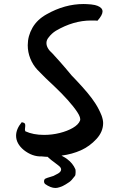

<svg xmlns="http://www.w3.org/2000/svg" viewBox="-20 -741 583 955"><path d="M215 39Q211 39 204 38.5Q197 38 188 37Q141 39 98 5Q60 -27 60 -66Q60 -99 88 -133Q102 -131 104.5 -124.5Q107 -118 104 -97Q104 -96 104.5 -93.5Q105 -91 106 -88Q145 -70 199 -70Q239 -70 277 -79.5Q315 -89 342.5 -105Q370 -121 378 -141Q383 -155 365 -182.5Q347 -210 316.5 -244Q286 -278 252 -310Q228 -332 206.5 -353Q185 -374 165 -395Q143 -419 130.5 -450.5Q118 -482 118 -516Q118 -562 141.5 -603Q165 -644 212 -670Q302 -721 396 -721Q403 -721 412 -720.5Q421 -720 433 -719Q444 -718 452 -716Q460 -714 465 -712Q490 -702 490 -684Q490 -666 465 -638Q460 -639 452 -639Q444 -639 433 -639Q345 -639 258 -588Q237 -575 222 -555Q211 -542 211 -527Q211 -501 241 -475Q255 -460 279 -433Q303 -406 336 -366L359 -342Q392 -307 415 -279.5Q438 -252 455 -225.5Q472 -199 485 -167Q493 -145 493 -129Q493 -86 460 -50Q426 -13 382.5 6.5Q339 26 286 33Q288 35 291 36Q305 43 315 51Q342 71 355 101Q356 105 356 109Q356 113 356 118Q356 131 352 135Q335 158 324 165Q321 167 307 176Q293 185 277 190Q265 194 256 194Q232 194 204 174Q199 169 199 162Q199 150 207 147Q216 143 227 140L246 134L269 122Q284 113 284 102Q284 93 273 84L251 67Q243 61 235 55Q227 49 220 42Q218 40 217 39Z"/></svg>

Font: Mansalva
Style: Regular
Weight: 400
Designer: Carolina Short
Foundry: Carolina Short
Version: Version 2.112; ttfautohint (v1.8.4.7-5d5b)